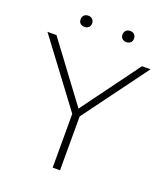

<svg xmlns="http://www.w3.org/2000/svg" viewBox="-172 -1020 969 1129"><g transform="rotate(20 312.5 -456.0)"><path d="M292.5 0V-336.5L-9.5 -740H47L316.5 -378L582 -740H635.5L338.5 -337V0ZM446.5 -841.5Q430.5 -841.5 420.5 -850.8Q410.5 -860 410.5 -876Q410.5 -892 420.5 -901.8Q430.5 -911.5 446.5 -911.5Q463 -911.5 472.8 -901.8Q482.5 -892 482.5 -876Q482.5 -860 472.8 -850.8Q463 -841.5 446.5 -841.5ZM184.5 -841.5Q168 -841.5 158.2 -850.8Q148.5 -860 148.5 -876Q148.5 -892 158.2 -901.8Q168 -911.5 184.5 -911.5Q200.5 -911.5 210.5 -901.8Q220.5 -892 220.5 -876Q220.5 -860 210.5 -850.8Q200.5 -841.5 184.5 -841.5Z"/></g></svg>

Font: Encode Sans Exp XLt
Style: Regular
Weight: 200
Width: 7
Designer: Multiple Designers
Foundry: Impallari Type
Version: Version 3.002; ttfautohint (v1.8.3) -l 8 -r 50 -G 200 -x 14 